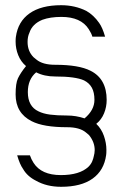

<svg xmlns="http://www.w3.org/2000/svg" viewBox="-20 -689 470 738"><path d="M40 -529Q40 -541 41 -547Q49 -606 93.5 -637.5Q138 -669 215 -669Q268 -669 312 -647Q340 -631 361 -601Q374 -583 384 -548H335Q332 -560 321 -577Q291 -624 216 -624Q173 -624 143 -613Q104 -597 93 -563Q86 -548 86 -528Q86 -492 109 -469L120 -460Q144 -440 192 -440Q283 -440 328 -417Q390 -386 390 -305Q390 -278 380 -253.5Q370 -229 350 -213Q370 -194 379.5 -166.5Q389 -139 389 -113Q389 -99 388 -93Q380 -34 336 -2.5Q292 29 215 29Q160 29 119 6Q85 -11 69 -39Q56 -57 46 -92H95Q100 -77 109 -63Q139 -16 214 -16Q286 -16 320 -48Q330 -58 334.5 -69Q339 -80 340.5 -88.5Q342 -97 343 -100L344 -112Q344 -143 322 -170L310 -180Q286 -200 238 -200Q147 -200 102 -223Q40 -254 40 -326Q40 -369 49 -388Q59 -409 80 -435Q60 -452 50 -477Q40 -502 40 -529ZM119 -411Q87 -384 87 -335Q87 -280 128 -261Q146 -252 172.5 -248.5Q199 -245 238 -245Q272 -245 305 -234Q343 -266 343 -305Q343 -334 333 -352Q323 -370 303 -380Q270 -395 192 -395Q150 -395 119 -411Z"/></svg>

Font: Sulphur Point Light
Style: Regular
Weight: 300
Designer: Noponies / Dale Sattler
Foundry: Noponies
Version: Version 1.000; ttfautohint (v1.8)